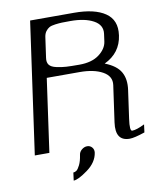

<svg xmlns="http://www.w3.org/2000/svg" viewBox="-99 -825 873 1077"><g transform="rotate(-10 338.0 -286.5)"><path d="M537.1 -561.5 543 -604.5Q549.8 -654.3 500.5 -681.2Q451.2 -708 370.1 -708Q336.9 -708 321.3 -707.5Q305.7 -707 282.7 -704.1Q259.8 -701.2 248.5 -694.8Q237.3 -688.5 228 -676.3Q218.8 -664.1 215.8 -645.5L199.2 -528.3Q195.3 -502.9 206.5 -488.3Q217.8 -473.6 247.6 -467.3Q277.3 -460.9 302.2 -459.5Q327.1 -458 377 -458Q448.2 -458 489.7 -489.3Q531.2 -520.5 537.1 -561.5ZM42 0 147.5 -750H397.5Q514.6 -750 575.2 -708.5Q635.7 -667 624 -583V-582Q610.4 -483.4 517.6 -439.5Q583 -414.1 606.4 -373Q629.9 -332 621.1 -270.5L598.6 -110.4Q588.9 -42 604.5 -42Q628.9 -42 675.8 -65.4L669.9 -20.5Q609.4 0 583 0Q500 0 514.6 -104.5L543.9 -312.5Q550.8 -362.3 501.5 -389.6Q452.1 -417 371.1 -417H183.6L125 0ZM376 42Q368.2 96.7 313 136.7Q257.8 176.8 232.4 176.8L238.3 131.8Q247.1 131.8 256.3 125.5Q265.6 119.1 276.4 97.2Q287.1 75.2 292 42Q293.9 24.4 308.6 12.2Q323.2 0 339.8 0Q356.4 0 367.2 12.2Q377.9 24.4 376 42Z"/></g></svg>

Font: okolaks
Style: RegularItalic
Weight: 500
Italic angle: -8°
Version: Version 000.6.0